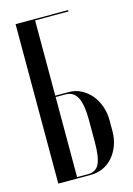

<svg xmlns="http://www.w3.org/2000/svg" viewBox="-109 -756 562 813"><g transform="rotate(-15 172.0 -349.5)"><path d="M186 -363Q215 -363 239.5 -350.5Q264 -338 282.5 -316.5Q301 -295 311.5 -265.5Q322 -236 322 -202V-155Q322 -122 311.5 -93.5Q301 -65 283 -44Q265 -23 240 -11.5Q215 0 186 0H43V-699H273L274 -693H127V-363ZM238 -227Q238 -293 222 -325Q206 -357 170 -357H127V-6H175Q210 -6 224 -35Q238 -64 238 -130Z"/></g></svg>

Font: Moniqa SemBd Narrow Display
Style: Regular
Weight: 600
Width: 4
Designer: Rajesh Rajput
Foundry: Rajesh Rajput
Version: Version 1.000